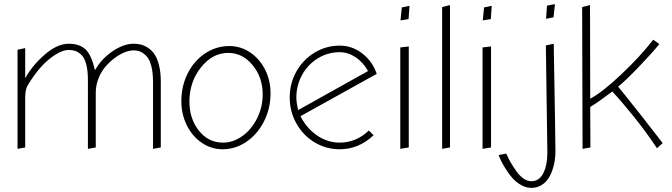

<svg xmlns="http://www.w3.org/2000/svg" viewBox="-20 -723 3256 930"><path d="M116.2 -313Q166.5 -395.5 220.5 -438.2Q274.4 -481 313 -481Q330.6 -481 344.5 -476.3Q358.4 -471.7 373.5 -458Q388.7 -444.3 397.2 -413.3Q405.8 -382.3 405.8 -335.9V-2L443.8 -8.8V-273.9Q443.8 -309.6 457 -343Q470.2 -376.5 491 -400.4Q511.7 -424.3 536.4 -442.6Q561 -460.9 584.7 -470Q608.4 -479 627 -479Q644 -479 658.9 -473.1Q673.8 -467.3 688.7 -452.1Q703.6 -437 712.4 -404.8Q721.2 -372.6 721.2 -326.2V-2L758.8 -8.8V-329.1Q758.8 -372.6 750.5 -405.8Q742.2 -439 729.5 -458.5Q716.8 -478 698.7 -490.2Q680.7 -502.4 663.6 -506.8Q646.5 -511.2 627 -511.2Q579.1 -511.2 525.1 -474.6Q471.2 -438 439.9 -382.8Q422.9 -458 393.6 -484.6Q364.3 -511.2 313 -511.2Q257.8 -511.2 197.3 -459Q136.7 -406.7 102.1 -344.2V-490.2L64.9 -481.9V-2L102.1 -8.8V-254.9Q103 -293.9 116.2 -313Z M1058.6 0Q1120.6 0 1174.1 -36.6Q1227.5 -73.2 1259 -135.7Q1290.5 -198.2 1290.5 -271Q1290.5 -332.5 1264.4 -385Q1238.3 -437.5 1192.1 -468.8Q1146 -500 1090.8 -500Q1026.9 -500 973.1 -464.1Q919.4 -428.2 888.9 -366.9Q858.4 -305.7 858.4 -232.9Q858.4 -170.4 884.5 -116.9Q910.6 -63.5 956.8 -31.7Q1002.9 0 1058.6 0ZM1085.4 -466.8Q1154.8 -466.8 1203.6 -407.5Q1252.4 -348.1 1252.4 -266.1Q1252.4 -204.6 1225.6 -150.4Q1198.7 -96.2 1154.3 -64.2Q1109.9 -32.2 1060.5 -32.2Q989.3 -32.2 943.4 -90.1Q897.5 -147.9 897.5 -231Q897.5 -326.2 953.4 -396.5Q1009.3 -466.8 1085.4 -466.8Z M1625.5 0Q1717.3 0 1789.6 -67.9L1766.6 -90.8Q1705.1 -32.2 1625.5 -32.2Q1565.9 -32.2 1515.4 -67.1Q1464.8 -102.1 1435.5 -160.2L1804.7 -365.2Q1785.6 -423.8 1736.3 -462.9Q1687 -502 1625.5 -502Q1559.6 -502 1503.7 -468Q1447.8 -434.1 1415.5 -376.5Q1383.3 -318.8 1383.3 -251Q1383.3 -182.6 1415.8 -124.8Q1448.2 -66.9 1503.9 -33.4Q1559.6 0 1625.5 0ZM1625.5 -470.2Q1665.5 -470.2 1702.1 -446Q1738.8 -421.9 1762.7 -378.9L1424.3 -189.9Q1415.5 -225.6 1415.5 -251Q1415.5 -308.6 1442.6 -358.9Q1469.7 -409.2 1518.3 -439.7Q1566.9 -470.2 1625.5 -470.2Z M1963.4 -694.8 1926.3 -687 1919.9 -624 1959 -630.9ZM1918.9 -493.2V-2L1960 -8.8V-498Z M2121.6 -689V-2L2159.7 -8.8V-698.2Z M2361.8 -694.8 2324.7 -687 2318.4 -624 2357.4 -630.9ZM2317.4 -493.2V-2L2358.4 -8.8V-498Z M2668 -703.1 2629.4 -695.8 2625 -631.8 2661.1 -639.2ZM2395 27.8Q2400.9 43 2408.9 59.3Q2417 75.7 2432.4 99.9Q2447.8 124 2464.6 142.3Q2481.4 160.6 2505.1 173.8Q2528.8 187 2553.2 187Q2579.1 187 2599.9 175.3Q2620.6 163.6 2633.5 145.3Q2646.5 127 2655 102.8Q2663.6 78.6 2667 55.7Q2670.4 32.7 2670.4 9.8Q2670.4 -40.5 2662.1 -511.2L2624 -502.9Q2631.3 6.8 2631.3 16.1Q2631.3 77.1 2611.6 116Q2591.8 154.8 2553.2 154.8Q2534.2 154.8 2514.9 141.1Q2495.6 127.4 2479.5 104.2Q2463.4 81.1 2452.6 62Q2441.9 43 2432.1 21Z M2974.1 -303.2Q3007.3 -329.6 3072.3 -397Q3137.2 -464.4 3173.8 -509.8L3144 -530.8Q3081.1 -449.2 2988.3 -361.8Q2895.5 -274.4 2838.9 -245.1L2837.9 -698.2L2799.8 -689L2801.8 -2L2839.8 -8.8L2838.9 -205.1Q2873.5 -225.1 2945.8 -279.8Q2991.7 -231 3052.5 -155Q3113.3 -79.1 3162.1 -4.9L3189.9 -29.8Q3142.6 -91.8 3090.6 -157.7Q3038.6 -223.6 3008.8 -260.5Q2979 -297.4 2974.1 -303.2Z"/></svg>

Font: Comic Neue Angular Light
Style: Regular
Weight: 300
Designer: Craig Rozynski
Foundry: Craig Rozynski
Version: Version 2.003